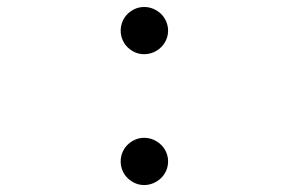

<svg xmlns="http://www.w3.org/2000/svg" viewBox="-20 -514 821 546"><path d="M458 -55.2Q458 -41 452.6 -28.8Q447.3 -16.6 438 -7.6Q428.7 1.5 416.3 6.8Q403.8 12.2 390.1 12.2Q376 12.2 364 6.8Q352.1 1.5 342.8 -7.6Q333.5 -16.6 328.4 -28.8Q323.2 -41 323.2 -55.2Q323.2 -68.8 328.4 -81.1Q333.5 -93.3 342.8 -102.3Q352.1 -111.3 364 -116.7Q376 -122.1 390.1 -122.1Q403.8 -122.1 416.3 -116.7Q428.7 -111.3 438 -102.3Q447.3 -93.3 452.6 -81.1Q458 -68.8 458 -55.2ZM458 -426.8Q458 -413.1 452.6 -400.9Q447.3 -388.7 438 -379.6Q428.7 -370.6 416.3 -365.2Q403.8 -359.9 390.1 -359.9Q376 -359.9 364 -365.2Q352.1 -370.6 342.8 -379.6Q333.5 -388.7 328.4 -400.9Q323.2 -413.1 323.2 -426.8Q323.2 -440.4 328.4 -452.9Q333.5 -465.3 342.8 -474.4Q352.1 -483.4 364 -488.8Q376 -494.1 390.1 -494.1Q403.8 -494.1 416.3 -488.8Q428.7 -483.4 438 -474.4Q447.3 -465.3 452.6 -452.9Q458 -440.4 458 -426.8Z"/></svg>

Font: BabelStone Ogham Fixed
Style: Regular
Weight: 400
Monospace: yes
Designer: Andrew West
Foundry: BabelStone
Version: Version 2.02 March 14, 2022